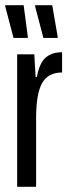

<svg xmlns="http://www.w3.org/2000/svg" viewBox="-27 -719 267 739"><path d="M39 -510H105L110 -423H115Q125 -477 149 -497.5Q173 -518 212 -518V-440Q158 -440 135 -399Q112 -358 112 -264V0H39ZM25 -573 -7 -695V-699H64L80 -578V-573ZM140 -573 108 -695V-699H174L195 -578V-573Z"/></svg>

Font: Saira Ultra Condensed Medium
Style: Regular
Weight: 500
Width: 1
Designer: Hector Gatti with collaboration of the Omnibus-Type team
Foundry: Omnibus-Type
Version: Version 1.001; ttfautohint (v1.8)